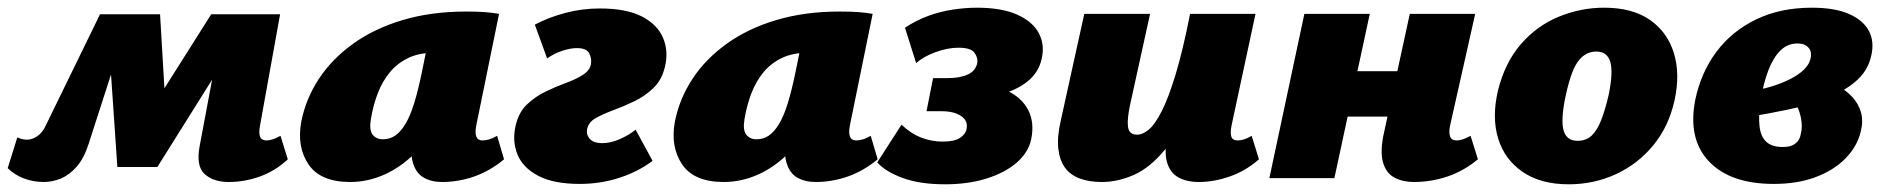

<svg xmlns="http://www.w3.org/2000/svg" viewBox="-43 -463 4906 499"><path d="M551 10Q512 10 489 -10.5Q466 -31 476 -84L530 -372L596 -396L366 -29H262L239 -365L271 -426H373L389 -154H334L506 -426H685L633 -138Q629 -117 633 -107.5Q637 -98 650 -98Q656 -98 664.5 -100.5Q673 -103 686 -110L705 -49Q673 -19 633 -4.5Q593 10 551 10ZM71 10Q43 10 18.5 0.5Q-6 -9 -23 -26L2 -106Q8 -103 14.5 -101.5Q21 -100 27 -100Q41 -100 54.5 -109.5Q68 -119 76 -137L217 -426H296L187 -88Q175 -51 156 -29.5Q137 -8 115 1Q93 10 71 10Z M867 10Q790 10 759 -35.5Q728 -81 740 -147Q752 -207 786 -258.5Q820 -310 875 -349.5Q930 -389 1004 -411Q1078 -433 1168 -433Q1198 -433 1217.5 -431.5Q1237 -430 1254 -427L1195 -138Q1187 -98 1211 -98Q1218 -98 1227.5 -100.5Q1237 -103 1249 -110L1267 -49Q1231 -19 1190 -4.5Q1149 10 1106 10Q1078 10 1058 -1.5Q1038 -13 1030 -40.5Q1022 -68 1031 -117L1058 -249L1144 -277Q1129 -210 1101.5 -157Q1074 -104 1037 -66.5Q1000 -29 956.5 -9.5Q913 10 867 10ZM952 -101Q970 -101 984 -110.5Q998 -120 1010.5 -140.5Q1023 -161 1033.5 -195Q1044 -229 1054 -278L1074 -377L1132 -320Q1120 -324 1109 -325Q1098 -326 1086 -326Q1047 -326 1018.5 -312.5Q990 -299 970.5 -275.5Q951 -252 939 -221Q927 -190 921 -154Q916 -125 925.5 -113Q935 -101 952 -101Z M1464 15Q1395 15 1355 -6.5Q1315 -28 1301.5 -62.5Q1288 -97 1297 -136Q1305 -171 1326.5 -191.5Q1348 -212 1375 -225Q1402 -238 1428 -247.5Q1454 -257 1472 -268.5Q1490 -280 1493 -297Q1495 -312 1488 -325Q1481 -338 1456 -338Q1439 -338 1417 -330.5Q1395 -323 1379 -311L1347 -399Q1383 -418 1426.5 -429.5Q1470 -441 1516 -441Q1585 -441 1625.5 -420Q1666 -399 1680.5 -364Q1695 -329 1685 -289Q1677 -255 1655 -234Q1633 -213 1606 -200Q1579 -187 1552 -177Q1525 -167 1506 -156.5Q1487 -146 1483 -128Q1480 -114 1489.5 -102.5Q1499 -91 1523 -91Q1544 -91 1568 -101.5Q1592 -112 1609 -126L1653 -45Q1616 -17 1567 -1Q1518 15 1464 15Z M1838 10Q1761 10 1730 -35.5Q1699 -81 1711 -147Q1723 -207 1757 -258.5Q1791 -310 1846 -349.5Q1901 -389 1975 -411Q2049 -433 2139 -433Q2169 -433 2188.5 -431.5Q2208 -430 2225 -427L2166 -138Q2158 -98 2182 -98Q2189 -98 2198.5 -100.5Q2208 -103 2220 -110L2238 -49Q2202 -19 2161 -4.5Q2120 10 2077 10Q2049 10 2029 -1.5Q2009 -13 2001 -40.5Q1993 -68 2002 -117L2029 -249L2115 -277Q2100 -210 2072.5 -157Q2045 -104 2008 -66.5Q1971 -29 1927.5 -9.5Q1884 10 1838 10ZM1923 -101Q1941 -101 1955 -110.5Q1969 -120 1981.5 -140.5Q1994 -161 2004.5 -195Q2015 -229 2025 -278L2045 -377L2103 -320Q2091 -324 2080 -325Q2069 -326 2057 -326Q2018 -326 1989.5 -312.5Q1961 -299 1941.5 -275.5Q1922 -252 1910 -221Q1898 -190 1892 -154Q1887 -125 1896.5 -113Q1906 -101 1923 -101Z M2413 16Q2348 16 2303 -0.5Q2258 -17 2237 -41L2300 -139Q2324 -116 2351 -105.5Q2378 -95 2407 -95Q2438 -95 2452.5 -105Q2467 -115 2469 -128Q2472 -141 2465.5 -151Q2459 -161 2443.5 -167.5Q2428 -174 2404 -174H2365L2382 -260H2421Q2452 -260 2472.5 -269.5Q2493 -279 2497 -300Q2499 -313 2489.5 -326Q2480 -339 2448 -339Q2420 -339 2388.5 -327.5Q2357 -316 2338 -299L2309 -391Q2338 -410 2369 -421.5Q2400 -433 2433 -438Q2466 -443 2496 -443Q2560 -443 2600.5 -425Q2641 -407 2657 -376.5Q2673 -346 2664 -309Q2656 -274 2627 -251Q2598 -228 2557 -218Q2516 -208 2473 -208L2480 -245Q2537 -245 2575 -227Q2613 -209 2629.5 -176.5Q2646 -144 2637 -101Q2630 -67 2599.5 -40.5Q2569 -14 2521 1Q2473 16 2413 16Z M2821 10Q2788 10 2763.5 1Q2739 -8 2725 -27Q2711 -46 2707.5 -76.5Q2704 -107 2714 -150L2775 -427H2946L2895 -195Q2886 -155 2888.5 -134Q2891 -113 2912 -113Q2927 -113 2943 -126.5Q2959 -140 2976.5 -174.5Q2994 -209 3012.5 -270Q3031 -331 3050 -427H3118Q3092 -293 3058 -207.5Q3024 -122 2985 -74.5Q2946 -27 2904 -8.5Q2862 10 2821 10ZM3073 10Q3041 10 3019.5 -2Q2998 -14 2990 -41.5Q2982 -69 2992 -117L3055 -427H3220L3158 -138Q3154 -119 3157 -108.5Q3160 -98 3174 -98Q3181 -98 3189.5 -100.5Q3198 -103 3210 -110L3229 -49Q3195 -19 3153.5 -4.5Q3112 10 3073 10Z M3631 10Q3603 10 3581 -1.5Q3559 -13 3551 -42.5Q3543 -72 3555 -123L3621 -427H3791L3726 -138Q3722 -120 3725.5 -109Q3729 -98 3743 -98Q3749 -98 3757.5 -100.5Q3766 -103 3779 -110L3798 -49Q3762 -19 3719.5 -4.5Q3677 10 3631 10ZM3256 0 3347 -427H3517L3425 0ZM3375 -160 3400 -278H3664L3638 -160Z M4034 16Q3961 16 3914 -16.5Q3867 -49 3850.5 -103.5Q3834 -158 3850 -227Q3868 -300 3909.5 -348Q3951 -396 4008 -419.5Q4065 -443 4126 -443Q4200 -443 4245.5 -411Q4291 -379 4307.5 -324.5Q4324 -270 4309 -202Q4294 -134 4253.5 -85Q4213 -36 4156 -10Q4099 16 4034 16ZM4057 -97Q4079 -97 4093.5 -110.5Q4108 -124 4118.5 -151Q4129 -178 4138 -217Q4150 -276 4142 -302.5Q4134 -329 4106 -329Q4086 -329 4070.5 -316.5Q4055 -304 4044.5 -278Q4034 -252 4025 -209Q4013 -149 4021 -123Q4029 -97 4057 -97Z M4567 15Q4454 15 4398.5 -43.5Q4343 -102 4363 -204Q4378 -275 4418 -328.5Q4458 -382 4521 -412.5Q4584 -443 4666 -443Q4726 -443 4763 -426.5Q4800 -410 4814.5 -382Q4829 -354 4820 -317Q4811 -277 4777.5 -249.5Q4744 -222 4697.5 -205Q4651 -188 4600.5 -177.5Q4550 -167 4506 -160L4501 -225Q4566 -235 4610.5 -258Q4655 -281 4662 -309Q4665 -319 4663 -328Q4661 -337 4652.5 -343.5Q4644 -350 4628 -350Q4603 -350 4584.5 -332Q4566 -314 4553 -280.5Q4540 -247 4532 -199Q4527 -161 4530 -134.5Q4533 -108 4547.5 -94.5Q4562 -81 4590 -81Q4603 -81 4612 -84Q4621 -87 4628 -94.5Q4635 -102 4637 -114Q4642 -133 4638 -154.5Q4634 -176 4624.5 -192.5Q4615 -209 4605 -212L4681 -259Q4708 -253 4731 -241Q4754 -229 4770.5 -211.5Q4787 -194 4793.5 -171.5Q4800 -149 4793 -121Q4784 -83 4754 -52Q4724 -21 4676.5 -3Q4629 15 4567 15Z"/></svg>

Font: Ysabeau Office Black
Style: Italic
Weight: 900
Italic angle: -12°
Designer: Christian Thalmann (Catharsis Fonts)
Version: Version 2.001;gftools[0.9.30]; featfreeze: tnum,lnum,ss02